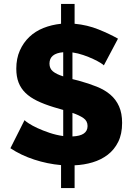

<svg xmlns="http://www.w3.org/2000/svg" viewBox="-20 -835 681 978"><path d="M509 -502Q506 -506 491.5 -515Q477 -524 454.5 -534.5Q432 -545 404.5 -554.5Q377 -564 349 -568V-432L381 -424Q432 -410 473 -393.5Q514 -377 542.5 -352.5Q571 -328 586.5 -293Q602 -258 602 -209Q602 -152 582 -112Q562 -72 528.5 -46.5Q495 -21 451.5 -8Q408 5 360 7V123H291V6Q222 0 154.5 -22Q87 -44 33 -80L105 -223Q109 -218 126.5 -206.5Q144 -195 171 -182.5Q198 -170 232 -158.5Q266 -147 302 -142V-275L254 -289Q205 -304 169 -321.5Q133 -339 109.5 -362Q86 -385 74.5 -415Q63 -445 63 -485Q63 -537 81 -577.5Q99 -618 129.5 -647Q160 -676 201.5 -692.5Q243 -709 291 -714V-815H360V-714Q425 -708 482 -685Q539 -662 581 -638ZM426 -193Q426 -219 405 -233.5Q384 -248 349 -260V-140Q426 -143 426 -193ZM232 -511Q232 -486 249.5 -471.5Q267 -457 302 -446V-569Q232 -563 232 -511Z"/></svg>

Font: Boldmen
Style: Bold
Weight: 700
Designer: Matt McInerney, Pablo Impallari, Rodrigo Fuenzalida
Foundry: LIVING CONCEPT
Version: Version 1.000